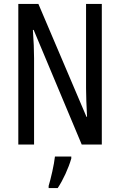

<svg xmlns="http://www.w3.org/2000/svg" viewBox="-20 -734 609 975"><path d="M497 0V-714H417V-286C417 -248 419 -200 422 -141H419L175 -714H73V0H153V-438C153 -479 151 -527 147 -582H151L395 0ZM342 71V61H259C255 101 238 174 227 210V221H273C300 181 328 120 342 71Z"/></svg>

Font: Noto Sans Ethiopic ExtCond
Style: Regular
Weight: 400
Width: 2
Designer: Monotype Design Team
Foundry: Monotype Imaging Inc.
Version: Version 2.102